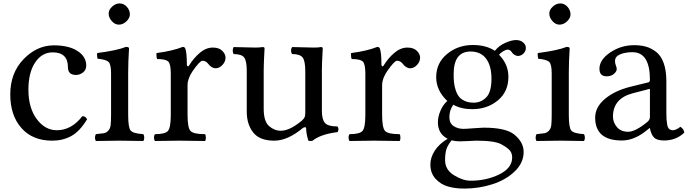

<svg xmlns="http://www.w3.org/2000/svg" viewBox="-20 -822 4043 1122"><path d="M489 -125Q446 -54 396.5 -27Q347 0 285 0Q170 0 105 -74Q40 -148 40 -270Q40 -396 118 -476.5Q196 -557 295 -557Q382 -557 433 -524Q484 -491 484 -439Q484 -413 465 -398.5Q446 -384 424 -384Q377 -384 377 -429Q377 -516 288 -516Q225 -516 185.5 -457Q146 -398 146 -298Q146 -192 194.5 -126.5Q243 -61 312 -61Q398 -61 461 -143Q481 -143 489 -125Z M615 -743Q615 -765 635.5 -783.5Q656 -802 679 -802Q704 -802 721.5 -782Q739 -762 739 -738Q739 -717 719 -697.5Q699 -678 674 -678Q652 -678 633.5 -698.5Q615 -719 615 -743ZM729 -151Q729 -76 743.5 -59Q758 -42 818 -38Q823 -28 823 -17Q823 -8 818 2Q734 0 679 0Q624 0 540 2Q535 -8 535 -17Q535 -28 540 -38Q573 -41 587 -43.5Q601 -46 612.5 -58Q624 -70 626.5 -90.5Q629 -111 629 -151V-393Q629 -445 615 -459.5Q601 -474 550 -479Q547 -494 547 -503Q547 -510 548 -512Q664 -527 716 -548Q734 -548 734 -539Q729 -460 729 -398Z M1072 -444Q1072 -438 1076.5 -435Q1081 -432 1086 -441Q1112 -483 1148 -513.5Q1184 -544 1224 -544Q1260 -544 1279 -525Q1298 -506 1298 -485Q1298 -462 1280 -442.5Q1262 -423 1240 -423Q1216 -423 1195 -451Q1182 -467 1163 -467Q1148 -467 1106 -407Q1076 -363 1076 -324V-151Q1076 -75 1093.5 -56.5Q1111 -38 1178 -38Q1183 -33 1183 -17Q1183 -3 1178 2Q1157 2 1105.5 1Q1054 0 1028 0Q1002 0 954.5 1Q907 2 886 2Q880 -4 880 -17Q880 -32 886 -38Q945 -38 961.5 -57Q978 -76 978 -151V-393Q978 -447 963.5 -462Q949 -477 898 -477Q894 -487 894 -505Q894 -507 894.5 -509Q895 -511 895 -512Q988 -524 1048 -548Q1059 -548 1063 -538Q1072 -513 1072 -444Z M1583 0Q1497 0 1459.5 -48Q1422 -96 1422 -169V-407Q1422 -467 1406.5 -486.5Q1391 -506 1345 -506Q1340 -516 1340 -526Q1340 -537 1345 -547Q1366 -547 1409 -545.5Q1452 -544 1472 -544Q1495 -544 1516 -547Q1526 -547 1526 -539Q1521 -449 1521 -412V-186Q1521 -113 1552 -85.5Q1583 -58 1621 -58Q1674 -58 1745 -118Q1757 -129 1760.5 -138Q1764 -147 1764 -166V-405Q1764 -466 1748.5 -486Q1733 -506 1688 -506Q1681 -512 1681 -526Q1681 -541 1688 -547Q1709 -547 1751.5 -545.5Q1794 -544 1814 -544Q1841 -544 1856 -547Q1866 -547 1866 -539Q1861 -449 1861 -412V-174Q1861 -124 1879 -103.5Q1897 -83 1953 -83Q1958 -73 1958 -66Q1958 -60 1953 -50Q1854 -38 1807 0Q1802 2 1794 2Q1787 2 1782 0Q1769 -41 1769 -73Q1768 -79 1762 -78.5Q1756 -78 1750 -74Q1661 0 1583 0Z M2209 -444Q2209 -438 2213.5 -435Q2218 -432 2223 -441Q2249 -483 2285 -513.5Q2321 -544 2361 -544Q2397 -544 2416 -525Q2435 -506 2435 -485Q2435 -462 2417 -442.5Q2399 -423 2377 -423Q2353 -423 2332 -451Q2319 -467 2300 -467Q2285 -467 2243 -407Q2213 -363 2213 -324V-151Q2213 -75 2230.5 -56.5Q2248 -38 2315 -38Q2320 -33 2320 -17Q2320 -3 2315 2Q2294 2 2242.5 1Q2191 0 2165 0Q2139 0 2091.5 1Q2044 2 2023 2Q2017 -4 2017 -17Q2017 -32 2023 -38Q2082 -38 2098.5 -57Q2115 -76 2115 -151V-393Q2115 -447 2100.5 -462Q2086 -477 2035 -477Q2031 -487 2031 -505Q2031 -507 2031.5 -509Q2032 -511 2032 -512Q2125 -524 2185 -548Q2196 -548 2200 -538Q2209 -513 2209 -444Z M2730 -521Q2631 -521 2631 -389Q2631 -362 2633 -341Q2635 -320 2642.5 -296.5Q2650 -273 2662 -257.5Q2674 -242 2696 -232Q2718 -222 2748 -222Q2791 -222 2821.5 -253Q2852 -284 2852 -361Q2852 -438 2820.5 -479.5Q2789 -521 2730 -521ZM2619 -2Q2595 28 2588 52.5Q2581 77 2581 114Q2581 170 2633 202Q2685 234 2730 234Q2823 234 2898 197Q2973 160 2973 98Q2973 74 2959.5 57.5Q2946 41 2909 21Q2872 0 2760 0Q2754 0 2722.5 2Q2691 4 2668 4Q2641 4 2619 -2ZM2688 -69Q2703 -69 2747.5 -72.5Q2792 -76 2805 -76Q2938 -76 2986 -35Q3040 9 3040 66Q3040 130 2987.5 180Q2935 230 2856.5 255Q2778 280 2693 280Q2640 280 2598 268Q2556 256 2525.5 223Q2495 190 2495 139Q2495 98 2521 58Q2547 18 2596 -11Q2539 -40 2539 -107Q2539 -140 2554 -175Q2569 -210 2594 -232Q2529 -293 2529 -371Q2529 -454 2592.5 -506.5Q2656 -559 2743 -559Q2821 -559 2872 -525Q2894 -554 2931.5 -571Q2969 -588 2996 -588Q3020 -588 3036.5 -574.5Q3053 -561 3053 -542Q3053 -523 3039 -509Q3025 -495 3006 -495Q2997 -495 2986 -502Q2975 -509 2971 -517Q2961 -532 2946 -532Q2936 -532 2920 -522Q2904 -512 2896 -502Q2951 -447 2951 -373Q2951 -286 2889 -235Q2827 -184 2740 -184Q2675 -184 2629 -210Q2606 -178 2606 -138Q2606 -102 2630.5 -85.5Q2655 -69 2688 -69Z M3190 -743Q3190 -765 3210.5 -783.5Q3231 -802 3254 -802Q3279 -802 3296.5 -782Q3314 -762 3314 -738Q3314 -717 3294 -697.5Q3274 -678 3249 -678Q3227 -678 3208.5 -698.5Q3190 -719 3190 -743ZM3304 -151Q3304 -76 3318.5 -59Q3333 -42 3393 -38Q3398 -28 3398 -17Q3398 -8 3393 2Q3309 0 3254 0Q3199 0 3115 2Q3110 -8 3110 -17Q3110 -28 3115 -38Q3148 -41 3162 -43.5Q3176 -46 3187.5 -58Q3199 -70 3201.5 -90.5Q3204 -111 3204 -151V-393Q3204 -445 3190 -459.5Q3176 -474 3125 -479Q3122 -494 3122 -503Q3122 -510 3123 -512Q3239 -527 3291 -548Q3309 -548 3309 -539Q3304 -460 3304 -398Z M3778 -303 3678 -277Q3562 -247 3562 -140Q3562 -107 3585 -79.5Q3608 -52 3651 -52Q3692 -52 3760 -107Q3778 -120 3778 -139ZM3574 -465Q3574 -451 3579 -439.5Q3584 -428 3584 -418Q3584 -404 3567.5 -390Q3551 -376 3525 -376Q3483 -376 3483 -420Q3483 -473 3546 -515.5Q3609 -558 3686 -558Q3724 -558 3754.5 -549.5Q3785 -541 3813.5 -519.5Q3842 -498 3858 -454.5Q3874 -411 3874 -348V-166Q3874 -139 3875 -124.5Q3876 -110 3879 -93Q3882 -76 3890.5 -68.5Q3899 -61 3912 -61Q3930 -61 3956 -81Q3976 -69 3979 -47Q3931 -1 3860 -1Q3818 -1 3801 -19.5Q3784 -38 3778 -73H3775L3750 -53Q3682 -1 3614 -1Q3458 -1 3458 -135Q3458 -196 3515 -244Q3572 -292 3664 -315L3770 -341Q3778 -345 3778 -356Q3778 -517 3676 -517Q3634 -517 3604 -504.5Q3574 -492 3574 -465Z"/></svg>

Font: Indiction Unicode
Style: Normal
Weight: 500
Version: Version 1.1